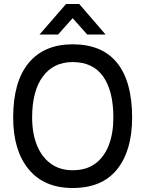

<svg xmlns="http://www.w3.org/2000/svg" viewBox="-20 -932 728 962"><path d="M311 -912H377L509 -759H417L344 -841L271 -759H178ZM46 -343Q46 -523 123.5 -616.5Q201 -710 344 -710Q492 -710 567 -616.5Q642 -523 642 -343Q642 -178 567 -84Q492 10 344 10Q201 10 123.5 -84Q46 -178 46 -343ZM344 -79Q412 -79 457 -112Q502 -145 525 -204.5Q548 -264 548 -343Q548 -476 497 -548.5Q446 -621 344 -621Q248 -621 194.5 -548.5Q141 -476 141 -343Q141 -264 165 -204.5Q189 -145 234.5 -112Q280 -79 344 -79Z"/></svg>

Font: Haskoy Medium
Style: Regular
Weight: 500
Designer: Ertekin Erdin
Foundry: Ertekin Erdin
Version: Version 1.500; ttfautohint (v1.8.3)